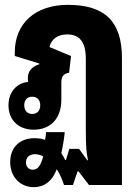

<svg xmlns="http://www.w3.org/2000/svg" viewBox="-20 -545 577 792"><path d="M119 227C164 227 197 200 214 153C226 171 236 193 244 218H281L300 162H304L347 218H483V-306C483 -456 413 -525 260 -525C126 -525 41 -449 41 -329V-314L142 -283V-280C109 -269 95 -250 95 -223V-217C95 -214 95 -211 96 -207C48 -203 15 -164 15 -111C15 -50 56 -10 119 -10C189 -10 233 -57 233 -133V-203C233 -229 241 -241 265 -245L273 -314L184 -351C192 -384 218 -403 257 -403C309 -403 334 -371 334 -302V-15C334 60 336 82 343 116H340L306 69H266L252 115H249C244 105 239 95 233 87C240 55 245 24 247 0H170C170 9 168 20 166 32C153 27 138 25 123 25C61 25 22 63 22 124C22 184 63 227 119 227ZM113 -75C93 -75 80 -88 80 -111C80 -133 93 -146 113 -146C133 -146 146 -133 146 -111C146 -88 133 -75 113 -75ZM87 125C87 104 102 91 124 91C135 91 147 94 158 100C148 140 135 155 115 155C99 155 87 143 87 125Z"/></svg>

Font: Noto Sans Thai Looped UI Narrow ExtraBold
Style: Regular
Weight: 800
Width: 4
Designer: Cadson Demak Team
Foundry: Cadson Demak Co., Ltd.
Version: Version 1.000